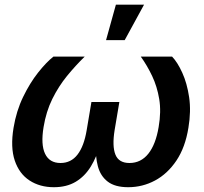

<svg xmlns="http://www.w3.org/2000/svg" viewBox="-20 -781 860 809"><path d="M207 7.8Q147.9 7.8 104.5 -20.5Q61 -48.8 42.2 -104.5Q23.4 -160.2 37.1 -242.7Q48.8 -313.5 77.4 -372.6Q106 -431.6 140.6 -475.3Q175.3 -519 205.1 -542.5H336.9Q297.9 -504.4 262.2 -460.7Q226.6 -417 200.4 -364Q174.3 -311 163.6 -245.6Q151.4 -171.9 169.9 -133.1Q188.5 -94.2 234.9 -94.2Q279.3 -94.2 306.6 -129.6Q334 -165 345.2 -232.4L365.2 -351.1H482.9L462.9 -232.4Q452.1 -165 466.3 -129.6Q480.5 -94.2 525.4 -94.2Q573.7 -94.2 605 -133.3Q636.2 -172.4 648.4 -245.6Q659.7 -310.5 650.9 -363.5Q642.1 -416.5 621.1 -460.7Q600.1 -504.9 573.2 -542.5H705.1Q728 -518.6 748 -474.6Q768.1 -430.7 776.9 -371.6Q785.6 -312.5 773.9 -242.7Q760.7 -160.2 723.4 -104.5Q686 -48.8 633.3 -20.5Q580.6 7.8 520 7.8Q464.8 7.8 434.1 -15.6Q403.3 -39.1 392.3 -80.6Q381.3 -122.1 384.3 -176.8H403.3Q388.2 -121.1 362.8 -79.6Q337.4 -38.1 299.1 -15.1Q260.7 7.8 207 7.8ZM426.8 -611.8 468.3 -761.2H586.9L505.4 -611.8Z"/></svg>

Font: Inter 16pt SemiBold
Style: Italic
Weight: 600
Italic angle: -9.3988°
Version: Version 4.001;git-66647c0bb